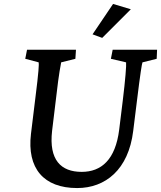

<svg xmlns="http://www.w3.org/2000/svg" viewBox="-20 -942 816 973"><path d="M117 -690 108 -644 176 -626C178 -619 176 -577 160 -452L137 -264C116 -89 201 11 371 11C514 11 631 -82 655 -278L674 -431C691 -570 699 -619 702 -626L774 -644L776 -690H551L542 -644L619 -626C621 -612 615 -537 602 -431L584 -285C565 -132 493 -71 394 -71C289 -71 227 -131 244 -279L265 -452C279 -576 288 -614 290 -626L362 -644L365 -690ZM449 -768 498 -750 643 -895 553 -922Z"/></svg>

Font: TPK Tissa Web Medium
Style: Italic
Weight: 500
Italic angle: -7°
Designer: Jacques Le Bailly, Suppakit Chalermlarp | Katatrad Co.,Ltd.
Foundry: Jacques Le Bailly, Cadson Demak Co.,Ltd.
Version: Version 5.000;Glyphs 3.1.2 (3151)